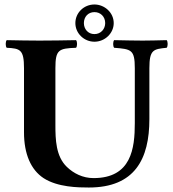

<svg xmlns="http://www.w3.org/2000/svg" viewBox="-20 -826 772 856"><path d="M227 -522C227 -605 242 -610 319 -613C325 -619 325 -641 319 -647C270 -646 204 -645 156 -645C111 -645 60 -646 10 -647C4 -641 4 -619 10 -613C70 -610 87 -605 87 -522V-236C87 -139 118 -69 174 -32C237 9 329 10 376 10C581 10 646 -117 646 -295V-522C646 -605 664 -607 723 -613C729 -619 729 -641 723 -647C684 -646 644 -645 616 -645C587 -645 535 -646 489 -647C483 -641 483 -619 489 -613C565 -607 581 -605 581 -522V-277C581 -165 566 -32 397 -32C349 -32 308 -53 278 -82C229 -129 227 -204 227 -269ZM316 -723C316 -677 355 -640 401 -640C448 -640 487 -678 487 -723C487 -770 446 -806 401 -806C354 -806 316 -769 316 -723ZM401 -772C428 -772 449 -752 449 -723C449 -697 430 -674 401 -674C372 -674 354 -697 354 -723C354 -751 373 -772 401 -772Z"/></svg>

Font: Libertinus Serif
Style: Bold
Weight: 700
Designer: Philipp H. Poll, Khaled Hosny
Foundry: Caleb Maclennan
Version: Version 7.050;RELEASE